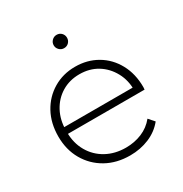

<svg xmlns="http://www.w3.org/2000/svg" viewBox="-167 -842 930 974"><g transform="rotate(-30 298.5 -354.5)"><path d="M318 4Q239 4 178.5 -30Q118 -64 83.5 -124Q49 -184 49 -261Q49 -339 81.5 -398.5Q114 -458 171 -492Q228 -526 299 -526Q370 -526 426.5 -493Q483 -460 515.5 -400.5Q548 -341 548 -263Q548 -260 547.5 -256.5Q547 -253 547 -249H86V-288H520L500 -269Q501 -330 474.5 -378.5Q448 -427 403 -454.5Q358 -482 299 -482Q241 -482 195.5 -454.5Q150 -427 124 -378.5Q98 -330 98 -268V-259Q98 -195 126.5 -145.5Q155 -96 205 -68.5Q255 -41 319 -41Q369 -41 412.5 -59Q456 -77 486 -114L515 -81Q481 -39 429.5 -17.5Q378 4 318 4ZM299 -635Q283 -635 271.5 -646.5Q260 -658 260 -674Q260 -690 271.5 -701.5Q283 -713 299 -713Q316 -713 327 -701.5Q338 -690 338 -674Q338 -658 327 -646.5Q316 -635 299 -635Z"/></g></svg>

Font: MOST Montserrat Light
Style: Regular
Weight: 300
Designer: Julieta Ulanovsky
Foundry: Julieta Ulanovsky
Version: Version 8.000;March 11, 2024;FontCreator 15.0.0.2926 64-bit